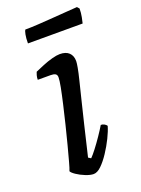

<svg xmlns="http://www.w3.org/2000/svg" viewBox="-128 -713 566 772"><g transform="rotate(-20 155.0 -327.0)"><path d="M136 0Q122 0 102 -8Q82 -16 66.5 -26.5Q51 -37 48 -44Q52 -53 59.5 -80.5Q67 -108 77 -146Q87 -184 97 -225Q107 -266 116 -305Q125 -344 130.5 -372.5Q136 -401 136 -414Q136 -425 129 -429Q122 -433 109 -433H54Q54 -443 56.5 -452Q59 -461 61 -465Q77 -472 97.5 -480.5Q118 -489 138.5 -494.5Q159 -500 172 -500Q198 -500 211.5 -487Q225 -474 225 -451Q225 -443 221.5 -423.5Q218 -404 210.5 -374Q203 -344 192.5 -301Q182 -258 168 -200.5Q154 -143 137 -70L148 -63Q158 -73 173 -92.5Q188 -112 204 -135.5Q220 -159 230 -176Q238 -176 245 -172Q252 -168 255 -163Q249 -142 235.5 -114.5Q222 -87 204.5 -60.5Q187 -34 169.5 -17Q152 0 136 0ZM67 -584Q67 -607 70 -621.5Q73 -636 76 -640Q100 -640 132.5 -642Q165 -644 198.5 -646.5Q232 -649 259.5 -651Q287 -653 302 -654L310 -645Q310 -627 306.5 -609Q303 -591 301 -584Z"/></g></svg>

Font: Texturina Medium 12pt
Style: Italic
Weight: 400
Italic angle: -11°
Version: Version 1.002